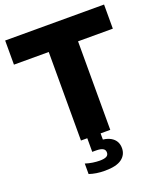

<svg xmlns="http://www.w3.org/2000/svg" viewBox="-171 -850 1004 1185"><g transform="rotate(-20 331.0 -257.0)"><path d="M235 0V-581.5H6.5V-740H656V-581.5H427.5V0ZM311.5 226Q282 226 256.5 222Q231 218 208.5 210.5V141.5Q231 149 256.2 152.8Q281.5 156.5 302 156.5Q331 156.5 345.8 149Q360.5 141.5 360.5 123.5Q360.5 105.5 345.5 97.5Q330.5 89.5 301.5 89.5H276.5V-10H364V62.5L323.5 37.5Q390.5 37.5 423.8 61.8Q457 86 457 130Q457 174 421.8 200Q386.5 226 311.5 226Z"/></g></svg>

Font: Encode Sans SC Condensed Thin ExtraBold
Style: Regular
Weight: 800
Version: Version 3.002